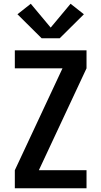

<svg xmlns="http://www.w3.org/2000/svg" viewBox="-20 -1003 540 1023"><path d="M59 0V-96L313 -639H59V-735H441V-639L187 -96H441V0ZM202 -799 73 -927 144 -983 250 -856 356 -983 427 -927 298 -799Z"/></svg>

Font: Iosevka SS04
Style: Bold
Weight: 700
Monospace: yes
Designer: Belleve Invis
Foundry: Belleve Invis
Version: Version 19.0.0; ttfautohint (v1.8.4)